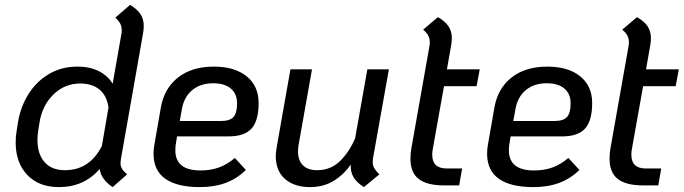

<svg xmlns="http://www.w3.org/2000/svg" viewBox="-20 -753 2792 784"><path d="M474 -105Q472 -93 472 -88Q472 -75 478 -64.5Q484 -54 499 -41L440 11Q393 -20 387 -63Q323 11 221 11Q138 11 91 -39Q44 -89 44 -171Q44 -198 48 -219L53 -251Q63 -315 95.5 -367.5Q128 -420 179.5 -450.5Q231 -481 296 -481Q348 -481 384.5 -462Q421 -443 440 -411L476 -616Q477 -621 477 -630Q477 -645 471 -656.5Q465 -668 451 -681L511 -733Q540 -716 553.5 -695.5Q567 -675 567 -647Q567 -633 564 -616ZM423 -314Q416 -363 386 -387.5Q356 -412 308 -412Q244 -412 198 -367Q152 -322 141 -251L136 -219Q133 -200 133 -181Q133 -124 162 -91Q191 -58 245 -58Q346 -58 396 -157Z M698 -165Q696 -156 696 -139Q696 -57 799 -57Q840 -57 873.5 -69Q907 -81 939 -108L984 -59Q947 -23 901 -6Q855 11 796 11Q703 11 655 -23Q607 -57 607 -125Q607 -147 611 -166L637 -315Q651 -393 707.5 -437Q764 -481 853 -481Q938 -481 987 -441.5Q1036 -402 1036 -332Q1036 -260 1007 -228Q978 -196 913 -196H703ZM723 -309 714 -259H884Q918 -259 933 -275Q948 -291 948 -331Q948 -370 922.5 -391.5Q897 -413 851 -413Q799 -413 765.5 -385.5Q732 -358 723 -309Z M1502 -92Q1502 -77 1508 -66.5Q1514 -56 1529 -41L1466 11Q1436 -8 1423.5 -29.5Q1411 -51 1412 -81Q1383 -39 1341.5 -14Q1300 11 1246 11Q1182 11 1144 -22Q1106 -55 1106 -116Q1106 -127 1110 -153L1166 -470H1254L1199 -160Q1197 -151 1197 -134Q1197 -98 1217 -78Q1237 -58 1275 -58Q1330 -58 1368 -95Q1406 -132 1430 -188L1480 -470H1568L1503 -106Q1502 -101 1502 -92Z M1748 -149Q1745 -134 1745 -121Q1745 -65 1804 -65H1867L1855 4H1792Q1724 4 1690 -22Q1656 -48 1656 -105Q1656 -128 1660 -149L1734 -567Q1735 -572 1735 -581Q1735 -595 1729 -607Q1723 -619 1708 -632L1768 -683Q1798 -666 1811.5 -645.5Q1825 -625 1825 -597Q1825 -584 1822 -567L1805 -470H1939L1926 -401H1793Z M2060 -165Q2058 -156 2058 -139Q2058 -57 2161 -57Q2202 -57 2235.5 -69Q2269 -81 2301 -108L2346 -59Q2309 -23 2263 -6Q2217 11 2158 11Q2065 11 2017 -23Q1969 -57 1969 -125Q1969 -147 1973 -166L1999 -315Q2013 -393 2069.5 -437Q2126 -481 2215 -481Q2300 -481 2349 -441.5Q2398 -402 2398 -332Q2398 -260 2369 -228Q2340 -196 2275 -196H2065ZM2085 -309 2076 -259H2246Q2280 -259 2295 -275Q2310 -291 2310 -331Q2310 -370 2284.5 -391.5Q2259 -413 2213 -413Q2161 -413 2127.5 -385.5Q2094 -358 2085 -309Z M2561 -149Q2558 -134 2558 -121Q2558 -65 2617 -65H2680L2668 4H2605Q2537 4 2503 -22Q2469 -48 2469 -105Q2469 -128 2473 -149L2547 -567Q2548 -572 2548 -581Q2548 -595 2542 -607Q2536 -619 2521 -632L2581 -683Q2611 -666 2624.5 -645.5Q2638 -625 2638 -597Q2638 -584 2635 -567L2618 -470H2752L2739 -401H2606Z"/></svg>

Font: KoHo Medium
Style: Italic
Weight: 500
Italic angle: -10°
Designer: Cadson Demak & Katatrad Team
Foundry: Cadson Demak Co.,Ltd.
Version: Version 1.000